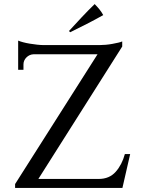

<svg xmlns="http://www.w3.org/2000/svg" viewBox="-20 -922 691 941"><path d="M318 -770Q350 -805 381 -838Q412 -871 444 -902Q456 -890 467 -876.5Q478 -863 486 -848Q445 -825 405 -804.5Q365 -784 324 -764ZM580 -1H54V-20L458 -656H144Q124 -655 109.5 -640.5Q95 -626 95 -606V-580H69V-723Q78 -719 93 -715Q108 -711 126 -708Q144 -705 162.5 -703Q181 -701 196 -701H467Q481 -701 498 -702.5Q515 -704 531 -707Q547 -710 560 -713Q573 -716 579 -719V-694L168 -45H464Q516 -45 547 -80Q578 -115 592 -167H618Z"/></svg>

Font: Constantine
Style: Regular
Weight: 400
Designer: Dukom Design
Version: Version 1.001;PS 001.001;hotconv 1.0.56;makeotf.lib2.0.21325